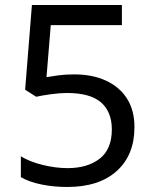

<svg xmlns="http://www.w3.org/2000/svg" viewBox="-20 -734 612 764"><path d="M275 -438Q348 -438 402 -413Q456 -388 485.5 -341.5Q515 -295 515 -228Q515 -117 444.5 -53.5Q374 10 248 10Q193 10 144.5 0Q96 -10 63 -29V-112Q99 -90 150.5 -77.5Q202 -65 249 -65Q328 -65 376.5 -102.5Q425 -140 425 -219Q425 -289 382 -326.5Q339 -364 246 -364Q218 -364 182 -359Q146 -354 124 -349L80 -377L107 -714H465V-634H182L165 -427Q182 -430 211 -434Q240 -438 275 -438Z"/></svg>

Font: Noto Sans Vithkuqi
Style: Regular
Weight: 400
Version: Version 1.001